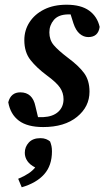

<svg xmlns="http://www.w3.org/2000/svg" viewBox="-20 -524 445 813"><path d="M163 14Q96 14 60 -13Q24 -40 15 -91Q26 -133 66 -133Q118 -133 130 -74L141 -28Q146 -28 151.5 -28Q157 -28 163 -28Q204 -30 226.5 -50.5Q249 -71 249 -104Q249 -131 234 -153Q219 -175 178 -205Q135 -237 109 -270Q83 -303 83 -354Q83 -396 105 -430Q127 -464 167 -484Q207 -504 262 -504Q323 -504 357.5 -479Q392 -454 402 -410Q396 -367 354 -367Q334 -367 317.5 -381Q301 -395 291 -425L279 -463Q276 -463 273 -463Q270 -463 267 -463Q227 -462 208 -439.5Q189 -417 189 -387Q189 -355 207.5 -333Q226 -311 268 -279Q314 -245 336.5 -214Q359 -183 359 -136Q359 -72 306 -29Q253 14 163 14ZM200 117Q200 177 167 214Q134 251 72 269L57 233Q108 212 129 185Q107 174 96 158Q85 142 85 123Q85 98 102 79.5Q119 61 151 61Q165 61 175 65Q185 69 192 75Q196 85 198 94.5Q200 104 200 117Z"/></svg>

Font: Source Serif 4 SmText Semibold
Style: Italic
Weight: 600
Italic angle: -12°
Designer: Frank Grießhammer
Foundry: Adobe
Version: Version 4.005;hotconv 1.1.0;makeotfexe 2.6.0